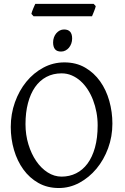

<svg xmlns="http://www.w3.org/2000/svg" viewBox="-20 -950 640 985"><path d="M481 -307.1Q481 -340.8 474.9 -373.8Q468.8 -406.7 457.5 -436.3Q446.3 -465.8 429.9 -491Q413.6 -516.1 393.1 -534.4Q372.6 -552.7 348.1 -563.2Q323.7 -573.7 295.9 -573.7Q252.4 -573.7 218 -555.4Q183.6 -537.1 159.9 -503.2Q136.2 -469.2 123.5 -420.9Q110.8 -372.6 110.8 -313Q110.8 -258.3 125.7 -209.5Q140.6 -160.6 165.8 -123.8Q190.9 -86.9 224.6 -65.4Q258.3 -43.9 295.9 -43.9Q336.4 -43.9 370.4 -60.8Q404.3 -77.6 429 -110.8Q453.6 -144 467.3 -193.4Q481 -242.7 481 -307.1ZM556.6 -315.9Q556.6 -249.5 534.7 -189.7Q512.7 -129.9 474.9 -84.5Q437 -39.1 387.2 -12.2Q337.4 14.6 281.7 14.6Q223.1 14.6 177.2 -11.2Q131.3 -37.1 99.9 -80.6Q68.4 -124 51.8 -180.7Q35.2 -237.3 35.2 -298.8Q35.2 -365.2 56.6 -425.3Q78.1 -485.4 115.2 -530.8Q152.3 -576.2 202.4 -603Q252.4 -629.9 310.1 -629.9Q370.6 -629.9 416.5 -603.3Q462.4 -576.7 493.7 -532.7Q524.9 -488.8 540.8 -432.1Q556.6 -375.5 556.6 -315.9ZM350.1 -752.4Q350.1 -738.8 345.7 -726.6Q341.3 -714.4 333.7 -705.3Q326.2 -696.3 315.9 -690.9Q305.7 -685.5 293.5 -685.5Q271.5 -685.5 262 -697.8Q252.4 -710 252.4 -732.4Q252.4 -746.1 256.8 -758.3Q261.2 -770.5 269 -779.5Q276.9 -788.6 286.9 -793.7Q296.9 -798.8 308.6 -798.8Q350.1 -798.8 350.1 -752.4ZM471.2 -918.5Q470.2 -913.1 467.8 -906Q465.3 -898.9 462.4 -891.8Q459.5 -884.8 456.8 -877.9Q454.1 -871.1 452.1 -866.7H151.9L141.1 -878.9Q142.1 -884.3 144.5 -891.1Q147 -897.9 149.9 -905Q152.8 -912.1 155.8 -918.7Q158.7 -925.3 161.1 -930.2H460.4Z"/></svg>

Font: Gentium Plus Afr
Style: Regular
Weight: 400
Designer: J. Victor Gaultney, Annie Olsen, Iska Routamaa, Becca Hirsbrunner
Foundry: SIL International
Version: Version 5.000